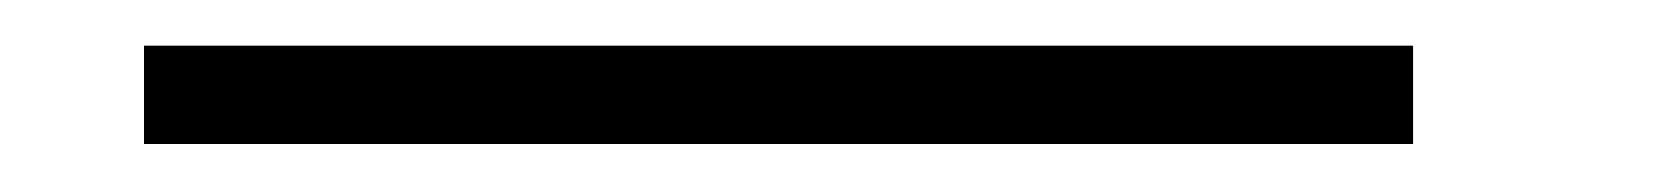

<svg xmlns="http://www.w3.org/2000/svg" viewBox="-20 147 707 82"><path d="M583.5 166.5V208.5H41.5V166.5Z"/></svg>

Font: Gputeks
Style: Bold
Weight: 600
Width: 8
Version: Version 0.9